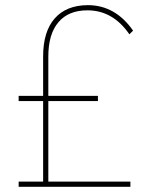

<svg xmlns="http://www.w3.org/2000/svg" viewBox="-20 -719 572 739"><path d="M481.9 -20V0H51.8V-20H146V-330.1H51.8V-350.1H146V-502Q146 -597.2 190.4 -647.9Q234.9 -698.7 317.9 -699.2Q423.8 -699.2 492.2 -601.1L478 -586.9Q415 -678.7 317.9 -679.2Q244.1 -679.7 205.1 -633.8Q166 -587.9 166 -502V-350.1H356.9V-330.1H166V-20Z"/></svg>

Font: Montserrat-Hairline
Style: Regular
Weight: 250
Designer: Julieta Ulanovsky
Foundry: Julieta Ulanovsky
Version: Version 1.000;PS 002.000;hotconv 1.0.70;makeotf.lib2.5.58329